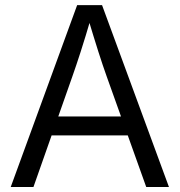

<svg xmlns="http://www.w3.org/2000/svg" viewBox="-20 -748 718 768"><path d="M22.9 0 288.6 -727.5H388.2L655.8 0H564.9L406.2 -443.8Q391.6 -484.4 373.3 -541.7Q355 -599.1 328.6 -687H347.2Q321.3 -598.6 302.5 -540.5Q283.7 -482.4 270 -443.8L113.8 0ZM154.3 -206.5V-282.2H523.9V-206.5Z"/></svg>

Font: V-Inter
Style: Regular-375
Weight: 375
Designer: Rasmus Andersson
Foundry: rsms
Version: Version 4.000;git-4146feb